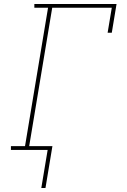

<svg xmlns="http://www.w3.org/2000/svg" viewBox="-20 -755 640 967"><path d="M188 192 220 0H35V-19H106L222 -716H153V-735H567L543 -590H522L543 -716H243L127 -19H244L209 192Z"/></svg>

Font: Iosevka Curly Slab ThEx
Style: Italic
Weight: 100
Width: 7
Italic angle: -9°
Monospace: yes
Designer: Belleve Invis
Foundry: Belleve Invis
Version: Version 11.1.0; ttfautohint (v1.8.3)